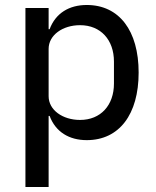

<svg xmlns="http://www.w3.org/2000/svg" viewBox="-20 -550 625 770"><path d="M82 200H175V-85H179C203 -21 257 12 328 12C458 12 536 -91 536 -259C536 -427 458 -530 328 -530C257 -530 203 -497 179 -433H175V-518H82ZM301 -69C231 -69 175 -109 175 -164V-354C175 -409 231 -449 301 -449C384 -449 437 -390 437 -303V-215C437 -128 384 -69 301 -69Z"/></svg>

Font: IBM Plex Thai Looped Text
Style: Regular
Weight: 450
Designer: Mike Abbink, Paul van der Laan, Pieter van Rosmalen, Ben Mitchell, Mark Frömberg
Foundry: Bold Monday
Version: Version 1.0